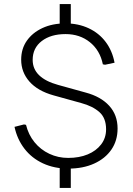

<svg xmlns="http://www.w3.org/2000/svg" viewBox="-20 -826 660 952"><path d="M276 106V-23H331V106ZM276 -676V-806H331V-676ZM319 10Q249 10 193 -16Q137 -42 101 -89Q65 -136 52 -197L99 -209L109 -207Q121 -158 151 -121Q181 -84 224.5 -63.5Q268 -43 318 -43Q373 -43 415 -60.5Q457 -78 481.5 -110Q506 -142 506 -185Q506 -241 472.5 -270.5Q439 -300 383 -315L246 -353Q167 -375 126 -421.5Q85 -468 85 -530Q85 -584 113 -624Q141 -664 190.5 -687Q240 -710 305 -710Q368 -710 419.5 -686Q471 -662 504 -618Q537 -574 548 -515L501 -505L490 -507Q476 -576 426 -616.5Q376 -657 305 -657Q232 -657 187 -622.5Q142 -588 142 -529Q142 -484 174 -453Q206 -422 268 -405L405 -367Q480 -347 521.5 -301.5Q563 -256 563 -189Q563 -129 532.5 -84.5Q502 -40 447 -15Q392 10 319 10Z"/></svg>

Font: Fustat Light
Style: Regular
Weight: 300
Designer: Mohamed Gaber, Khaled Hosny, Laura Garcia Mut
Foundry: Kief Type Foundry, Alif Type Foundry, Hard Type Foundry
Version: Version 1.007